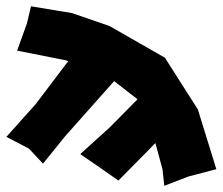

<svg xmlns="http://www.w3.org/2000/svg" viewBox="-27 -562 706 609"><path d="M71.3 -542 58.6 -488.3 27.3 -401.4 179.7 -371.1 189.5 -368.2 85.9 -231.4 -6.8 -127.9 64.5 -90.8 109.4 -43 179.7 -129.9 335 -304.7 409.2 -247.1 321.3 -158.2 227.5 -73.2 290 -30.3 348.6 10.7 424.8 -66.4 465.8 -108.4 488.3 -25.4 494.1 27.3 570.3 -2 659.2 -25.4 600.6 -214.8 496.1 -378.9 320.3 -479.5 201.2 -520.5Z"/></svg>

Font: MaokenAssortedSans-TC
Style: Regular
Weight: 500
Version: Version 0.83